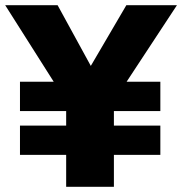

<svg xmlns="http://www.w3.org/2000/svg" viewBox="-27 -720 702 740"><path d="M228 0V-123H50V-236H228V-292H50V-405H180L-7 -700H195L323 -466L460 -700H655L461 -405H591V-292H412V-236H591V-123H412V0Z"/></svg>

Font: Geologica Roman Black
Style: Regular
Weight: 900
Designer: Sindre Bremnes, Frode Helland
Foundry: Monokrom Skriftforlag AS
Version: Version 1.010;gftools[0.9.28]